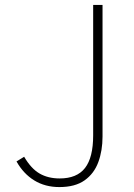

<svg xmlns="http://www.w3.org/2000/svg" viewBox="-20 -746 543 779"><path d="M221 13Q163 13 119 -14Q75 -41 47 -91L78 -110Q106 -62 140.5 -42Q175 -22 222 -22Q292 -22 325 -64.5Q358 -107 358 -197V-726H396V-192Q396 -135 379 -88.5Q362 -42 323.5 -14.5Q285 13 221 13Z"/></svg>

Font: Source Han Sans SC ExtraLight
Style: Regular
Weight: 250
Designer: Ryoko NISHIZUKA 西塚涼子 (kana, bopomofo & ideographs); Paul D. Hunt (Latin, Greek & Cyrillic); Sandoll Communications 산돌커뮤니
Foundry: Adobe
Version: Version 2.004;hotconv 1.0.118;makeotfexe 2.5.65603